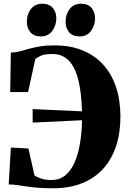

<svg xmlns="http://www.w3.org/2000/svg" viewBox="-20 -995 688 1026"><path d="M263 11Q213.5 11 179 8Q144.5 5 119.2 1Q94 -3 72.2 -6Q50.5 -9 26.5 -9.5L38 -206.5L132 -201.5L164 -58.5Q171 -51 196.5 -42Q222 -33 255 -33Q297 -33 327.5 -57Q358 -81 377.5 -124.5Q397 -168 407 -226Q417 -284 418.5 -352.5L154.5 -340V-412L418 -400Q415.5 -502.5 397.8 -570.8Q380 -639 346 -672.8Q312 -706.5 260 -706.5Q220.5 -706.5 200.8 -698.2Q181 -690 168.5 -679L130 -503H34.5L38 -714Q62.5 -714.5 85.2 -720.5Q108 -726.5 134 -734Q160 -741.5 193.2 -747Q226.5 -752.5 271.5 -752.5Q355.5 -752.5 420.8 -726Q486 -699.5 531.2 -649.8Q576.5 -600 600 -529.5Q623.5 -459 623.5 -371Q623.5 -284.5 600.2 -214.2Q577 -144 531.5 -93.5Q486 -43 418.8 -16Q351.5 11 263 11ZM197.5 -800.5Q161.5 -800.5 142.5 -822.8Q123.5 -845 123.5 -879Q123.5 -918.5 145.2 -946.8Q167 -975 205.5 -975H206.5Q243 -975 262 -952.8Q281 -930.5 281 -896.5Q281 -859.5 259.5 -830Q238 -800.5 198.5 -800.5ZM405 -800.5Q368.5 -800.5 349.5 -822.8Q330.5 -845 330.5 -879Q330.5 -918.5 352.2 -946.8Q374 -975 413 -975H414Q450 -975 469 -952.8Q488 -930.5 488 -896.5Q488 -859.5 466.5 -830Q445 -800.5 406 -800.5Z"/></svg>

Font: Merriweather 96pt Black
Style: Regular
Weight: 900
Version: Version 2.100